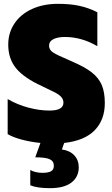

<svg xmlns="http://www.w3.org/2000/svg" viewBox="-20 -734 587 1002"><path d="M315 12 303 46Q345 52 368 77Q391 102 391 139Q391 189 353 218.5Q315 248 241 248Q174 248 138 233V153Q149 160 166.5 164Q184 168 201 168Q231 168 246 160Q261 152 261 131Q261 107 239.5 97Q218 87 164 87L191 12Q141 7 95 -5Q49 -17 20 -34V-217Q72 -187 129.5 -172Q187 -157 238 -157Q311 -157 311 -198Q311 -215 300 -227.5Q289 -240 267 -251.5Q245 -263 198 -285Q106 -327 64.5 -377Q23 -427 23 -501Q23 -563 55.5 -611.5Q88 -660 147 -687Q206 -714 283 -714Q346 -714 394.5 -703.5Q443 -693 488 -670V-493Q406 -541 319 -541Q281 -541 258.5 -529.5Q236 -518 236 -496Q236 -474 256.5 -460.5Q277 -447 334 -423L354 -414Q422 -385 458.5 -356.5Q495 -328 511 -290.5Q527 -253 527 -196Q527 -109 474.5 -54.5Q422 0 315 12Z"/></svg>

Font: Readiness ExtraBold
Style: Regular
Weight: 800
Designer: Katatrad Team
Foundry: CadsonDemak
Version: Version 1.00;January 16, 2020;FontCreator 12.0.0.2550 64-bit